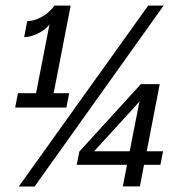

<svg xmlns="http://www.w3.org/2000/svg" viewBox="-20 -679 640 699"><path d="M35.2 -287.6 45.4 -339.8H111.3L160.2 -590.3Q146.5 -570.8 118.7 -557.4Q90.8 -543.9 67.9 -543.9L79.1 -602.1Q104 -602.1 132.3 -617.7Q160.6 -633.3 178.2 -658.7H237.3L175.3 -339.8H231.9L221.7 -287.6ZM106 0H48.3L519.5 -658.7H575.7ZM504.4 -79.1 489.3 -0.5H427.2L442.4 -79.1H259.3L269 -127.4L492.7 -372.6H561.5L514.2 -128.4H573.7L564 -79.1ZM487.8 -310.1Q482.9 -304.2 472.2 -292Q461.4 -279.8 322.8 -128.4H452.1Z"/></svg>

Font: Cousine
Style: Italic
Weight: 400
Italic angle: -12°
Monospace: yes
Designer: Steve Matteson
Foundry: Monotype Imaging Inc.
Version: Version 1.21